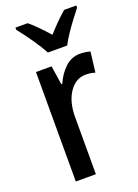

<svg xmlns="http://www.w3.org/2000/svg" viewBox="-146 -828 641 890"><g transform="rotate(-20 174.5 -383.0)"><path d="M288 -550Q314 -550 338 -543L326 -443Q306 -450 279 -450Q231 -450 199 -403.5Q167 -357 167 -281V0H68V-540H145L159 -447H164Q183 -491 214.5 -520.5Q246 -550 288 -550ZM151 -606Q134 -638 104.5 -680.5Q75 -723 49 -755V-766H109Q130 -749 153 -725.5Q176 -702 199 -676Q224 -704 244 -724Q264 -744 289 -766H349V-755Q333 -735 313.5 -709Q294 -683 275.5 -655.5Q257 -628 246 -606Z"/></g></svg>

Font: Noto Sans Lao Condensed Medium
Style: Regular
Weight: 500
Width: 3
Designer: Monotype Design Team
Foundry: Monotype Imaging Inc.
Version: Version 2.003; ttfautohint (v1.8.4.7-5d5b)